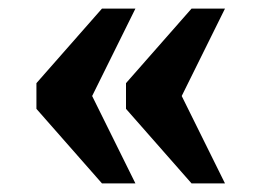

<svg xmlns="http://www.w3.org/2000/svg" viewBox="-20 -494 610 448"><path d="M427 -66 274 -240V-300L427 -474H505L404 -270L505 -66ZM218 -66 65 -240V-300L218 -474H296L195 -270L296 -66Z"/></svg>

Font: Noto Serif Kannada ExtraBold
Style: Regular
Weight: 800
Version: Version 2.003